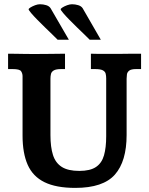

<svg xmlns="http://www.w3.org/2000/svg" viewBox="-20 -895 719 927"><path d="M343.3 12.2Q251 12.2 194.8 -15.4Q138.7 -43 113.8 -99.1Q88.9 -155.3 88.9 -240.2V-527.3Q88.9 -540 82 -550.8Q75.2 -561.5 41.5 -561.5H19V-635.7Q33.7 -635.7 57.4 -635.3Q81.1 -634.8 106.9 -634.5Q132.8 -634.3 152.8 -634.3Q186.5 -634.3 219.7 -634.8Q252.9 -635.3 293.9 -635.7V-561.5H275.4Q250.5 -561.5 239.5 -554.9Q228.5 -548.3 226.1 -537.8Q223.6 -527.3 223.6 -515.1V-242.2Q223.6 -185.1 235.8 -146.7Q248 -108.4 278.3 -89.1Q308.6 -69.8 362.8 -69.8Q415.5 -69.8 443.6 -88.9Q471.7 -107.9 482.2 -145.3Q492.7 -182.6 492.7 -236.8V-516.6Q492.7 -528.8 490.2 -539.1Q487.8 -549.3 476.6 -555.4Q465.3 -561.5 438.5 -561.5H418.9V-635.7Q428.7 -635.3 449.2 -635Q469.7 -634.8 492.9 -634.8Q516.1 -634.8 532.7 -634.8Q546.4 -634.8 564.7 -635Q583 -635.3 606.9 -635.5Q630.9 -635.7 661.1 -635.7V-561.5H637.2Q613.3 -561.5 603.8 -554Q594.2 -546.4 592.8 -535.4Q591.3 -524.4 591.3 -515.1V-243.2Q591.3 -116.2 534.7 -52Q478 12.2 343.3 12.2ZM312.5 -703.1H258.3Q250.5 -711.4 233.9 -727.3Q217.3 -743.2 197.8 -762.2Q178.2 -781.2 160.2 -799.6Q142.1 -817.9 130.4 -831.8Q118.7 -845.7 118.2 -850.1Q118.2 -853.5 127.7 -859.4Q137.2 -865.2 149.9 -869.9Q162.6 -874.5 172.9 -874.5Q188.5 -874.5 202.9 -870.1Q217.3 -865.7 224.1 -855.5ZM466.8 -703.1H413.1Q405.3 -711.4 388.7 -727.3Q372.1 -743.2 352.5 -762.2Q333 -781.2 314.9 -799.6Q296.9 -817.9 285.2 -831.8Q273.4 -845.7 272.9 -850.1Q272.9 -853.5 282.2 -859.4Q291.5 -865.2 304.4 -869.9Q317.4 -874.5 327.6 -874.5Q342.8 -874.5 357.4 -870.1Q372.1 -865.7 378.9 -855.5Z"/></svg>

Font: Kameron SemiBold
Style: Regular
Weight: 600
Designer: Vernon Adams
Foundry: Vernon Adams
Version: Version 1.100